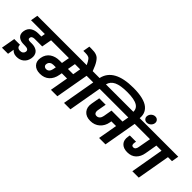

<svg xmlns="http://www.w3.org/2000/svg" viewBox="89 -2139 3326 3326"><g transform="rotate(45 1751.5 -476.0)"><path d="M27.8 -608.9 50.8 -740.2H671.9L648.9 -608.9H519L505.9 -536.1L485.8 -424.8H299.8Q272 -424.8 251.5 -413.8Q231 -402.8 227.1 -377.9Q222.7 -355 236.8 -344Q251 -333 279.8 -333H323.2Q355 -333 382.8 -326.7Q410.6 -320.3 435.5 -306.6Q460.4 -293 476.1 -271Q491.7 -249 498.8 -217.8Q505.9 -186.5 498 -145Q484.4 -69.8 430.2 -25.1Q376 19.5 293.9 18.1Q249.5 17.6 220.7 1.7Q191.9 -14.2 176.8 -34.2L157.2 84H7.8L53.2 -172.9H193.8Q190.9 -137.7 210.4 -117.9Q230 -98.1 268.1 -98.1Q302.2 -98.1 324 -115Q345.7 -131.8 350.1 -158.2Q355.5 -191.4 334.5 -206.8Q313.5 -222.2 272.9 -222.2Q234.9 -222.2 210.9 -224.1Q180.2 -225.6 153.1 -235.6Q126 -245.6 104.2 -264.4Q82.5 -283.2 73 -314.2Q63.5 -345.2 70.8 -384.8Q84.5 -462.4 141.8 -499.3Q199.2 -536.1 280.8 -536.1H354L366.2 -608.9Z M812 -193.8Q846.7 -193.8 868.4 -217Q890.1 -240.2 897.9 -280.8L908.2 -335.9H849.1Q811.5 -335.9 785.2 -317.1Q758.8 -298.3 752.9 -264.2Q746.6 -231.9 764.2 -212.9Q781.7 -193.8 812 -193.8ZM1206.1 -463.9 1231 -608.9H1103L1077.1 -463.9ZM609.9 -608.9 632.8 -740.2H1509.8L1486.8 -608.9H1389.2L1281.7 0H1124L1183.1 -335.9H1054.2L1045.9 -289.1Q1026.9 -181.6 961.2 -121.3Q895.5 -61 791 -61Q692.4 -61 641.4 -117.2Q590.3 -173.3 606.9 -264.2Q615.2 -314 639.6 -352.8Q664.1 -391.6 699.5 -415.5Q734.9 -439.5 777.3 -451.7Q819.8 -463.9 867.2 -463.9H930.2L956.1 -608.9Z M1262.7 -734.9Q1244.6 -773.9 1231.7 -796.6Q1218.8 -819.3 1205.3 -836.2Q1191.9 -853 1176 -860.4Q1160.2 -867.7 1142.1 -870.8Q1124 -874 1095.7 -874H1043.9L1065.9 -1000H1115.7Q1157.7 -999.5 1185.3 -996.6Q1212.9 -993.7 1240.5 -983.4Q1268.1 -973.1 1287.4 -956.1Q1306.6 -939 1327.6 -908.4Q1348.6 -877.9 1367.7 -836.9Q1386.7 -795.9 1409.7 -734.9Z M1708.5 -608.9 1601.6 0H1444.8L1551.8 -608.9H1452.6L1476.6 -740.2H1575.7Q1640.1 -1036.1 2113.8 -1036.1Q2243.2 -1036.1 2335.7 -1013.2Q2428.2 -990.2 2479.5 -947.5Q2530.8 -904.8 2549.3 -846.7Q2567.9 -788.6 2554.7 -714.8L2552.7 -698.2H2397.9L2399.9 -710.9Q2417 -811 2341.1 -859.6Q2265.1 -908.2 2088.9 -908.2Q1922.9 -908.2 1837.6 -867.9Q1752.4 -827.6 1731 -740.2H1829.6L1806.6 -608.9Z M1771.5 -608.9 1794.4 -740.2H2688.5L2664.6 -608.9H2567.4L2460.4 0H2303.7L2365.7 -354H2250.5L2245.6 -324.2Q2228 -223.6 2158 -161.6Q2087.9 -99.6 1984.4 -100.1Q1880.4 -100.1 1826.7 -163.6Q1772.9 -227.1 1791.5 -329.1L1819.8 -487.8H1977.5L1948.7 -328.1Q1941.4 -285.6 1955.8 -261.2Q1970.2 -236.8 2004.4 -236.8Q2038.6 -236.8 2062 -261.2Q2085.4 -285.6 2092.8 -328.1L2120.6 -487.8H2389.6L2410.6 -608.9Z M2623.5 -861.8Q2630.4 -899.9 2661.4 -926.5Q2692.4 -953.1 2730.5 -953.1Q2768.6 -953.1 2790.8 -926.5Q2813 -899.9 2806.6 -861.8Q2799.8 -824.2 2768.3 -797.6Q2736.8 -771 2698.7 -771Q2660.6 -771 2638.7 -797.6Q2616.7 -824.2 2623.5 -861.8Z M3118.7 0 3224.6 -608.9H3098.6L3059.6 -382.8Q3043.5 -286.6 2983.9 -227.8Q2924.3 -168.9 2822.3 -168.9Q2725.6 -168.9 2675.8 -223.4Q2626 -277.8 2643.6 -375Q2647.5 -397.5 2649.4 -407.2H2802.2L2796.4 -376Q2784.2 -303.2 2836.4 -303.2Q2865.7 -303.2 2880.9 -324.5Q2896 -345.7 2900.4 -377L2942.4 -608.9H2631.3L2654.3 -740.2H3503.4L3480.5 -608.9H3382.3L3275.4 0Z"/></g></svg>

Font: Poppins
Style: Bold Italic
Weight: 700
Italic angle: -10°
Designer: Ninad Kale (Devanagari), Jonny Pinhorn (Latin)
Foundry: Indian Type Foundry
Version: Version 3.200;PS 1.000;hotconv 16.6.54;makeotf.lib2.5.65590